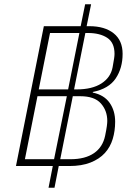

<svg xmlns="http://www.w3.org/2000/svg" viewBox="-20 -800 640 902"><path d="M236 82H208L228 -20H55L186 -677H359L380 -780H408L387 -677H400Q472 -677 514 -643.5Q556 -610 556 -547Q556 -480 523.5 -431.5Q491 -383 416 -368V-365Q469 -354 495 -317Q521 -280 521 -228Q521 -185 509.5 -147Q498 -109 472.5 -81Q447 -53 405.5 -36.5Q364 -20 305 -20H256ZM300 -380 353 -645H215L162 -380ZM328 -380H340Q413 -380 456.5 -408Q500 -436 509 -484Q514 -512 516 -525Q518 -538 518 -547Q518 -600 483.5 -622.5Q449 -645 393 -645H381ZM234 -52 294 -348H156L97 -52ZM263 -52H311Q380 -52 421.5 -80.5Q463 -109 474 -163Q480 -192 482 -207.5Q484 -223 484 -232Q484 -280 454 -314Q424 -348 357 -348H322Z"/></svg>

Font: IBM Plex Sans ExtLt
Style: Italic
Weight: 200
Italic angle: -11°
Designer: Mike Abbink, Paul van der Laan, Pieter van Rosmalen
Foundry: Bold Monday
Version: Version 3.005